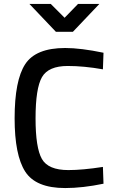

<svg xmlns="http://www.w3.org/2000/svg" viewBox="-20 -941 584 972"><path d="M501 -96 504 -11Q398 11 310 11Q161 11 107.5 -72.5Q54 -156 54 -342Q54 -534 107.5 -616Q161 -698 310 -698Q389 -698 504 -674L501 -590Q405 -607 323 -607Q225 -607 192.5 -550.5Q160 -494 160 -342Q160 -193 192 -136.5Q224 -80 326 -80Q398 -80 501 -96ZM263 -780 129 -921H237L307 -851L375 -921H483L349 -780Z"/></svg>

Font: TitilliumText
Style: Medium
Weight: 500
Designer: Accademia di Belle Arti di Urbino and others
Foundry: Accademia di Belle Arti di Urbino and others.
Version: Version 60.001